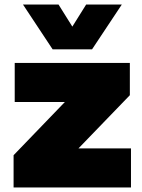

<svg xmlns="http://www.w3.org/2000/svg" viewBox="-20 -828 628 848"><path d="M40 0V-142.5L266.5 -377.5H45V-550H553.5V-407.5L326.5 -172.5H558.5V0ZM212.5 -610 81.5 -808H238.5L299.5 -710.5L360.5 -808H518L386.5 -610Z"/></svg>

Font: Encode Sans Semi Expanded Black
Style: Regular
Weight: 900
Width: 6
Designer: Multiple Designers
Foundry: Impallari Type
Version: Version 3.000; ttfautohint (v1.8.3) -l 8 -r 50 -G 200 -x 14 